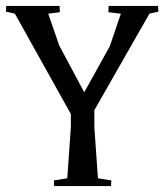

<svg xmlns="http://www.w3.org/2000/svg" viewBox="-25 -625 552 645"><path d="M137 -579 174 -472 258 -315 344 -470 381 -579 339 -584 340 -605H506L507 -586L477 -579L292 -255V-197L304 -26L349 -19L348 0H157L156 -19L201 -26L213 -198V-242L25 -579L-5 -586L-4 -605H175L176 -584Z"/></svg>

Font: Balthazar
Style: Regular
Weight: 400
Designer: Dario Manuel Muhafara
Foundry: Dario Manuel Muhafara
Version: Version 1.000